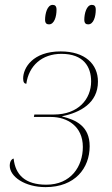

<svg xmlns="http://www.w3.org/2000/svg" viewBox="-20 -758 459 788"><path d="M342 -658C364 -658 373 -690 373 -718C373 -733 367 -738 357 -738C335 -738 326 -702 326 -677C326 -662 333 -658 342 -658ZM181 -658C203 -658 212 -690 212 -718C212 -733 206 -738 196 -738C174 -738 165 -702 165 -677C165 -662 172 -658 181 -658ZM167 10C288 10 348 -68 348 -158C348 -240 292 -266 235 -280V-281C309 -296 382 -335 382 -423C382 -495 329 -547 229 -547C114 -547 75 -479 75 -436C75 -420 80 -415 88 -414C98 -488 152 -537 232 -537C323 -537 354 -484 354 -424C354 -351 301 -288 201 -288H121L119 -278H189C256 -278 320 -240 320 -155C320 -75 271 0 170 0C84 0 43 -40 36 -107C31 -107 20 -99 20 -78C20 -33 82 10 167 10Z"/></svg>

Font: Noto Serif Display Thin
Style: Italic
Weight: 100
Italic angle: -12°
Designer: Monotype Design Team
Foundry: Monotype Imaging Inc.
Version: Version 2.009